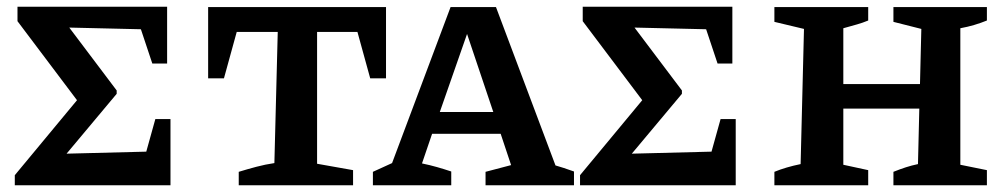

<svg xmlns="http://www.w3.org/2000/svg" viewBox="-20 -551 2996 571"><path d="M442 -197H487V0H24V-30L209 -253L32 -488V-531H477V-362H433L399 -464L186 -469L327 -282V-272L178 -94L415 -100Z M1128 -530V-318H1081L1043 -456H923V-64L1030 -45V0H690V-40Q716 -48 742.5 -55Q769 -62 796 -66L806 -456H684L646 -318H599V-530Z M1632 -59Q1646 -55 1656.5 -51.5Q1667 -48 1687 -41V0H1424V-40L1500 -60L1469 -153H1265L1235 -65Q1259 -60 1280 -54Q1301 -48 1322 -41V0H1089V-40L1146 -66L1320 -530H1455ZM1288 -218H1447L1369 -450Z M2123 -197H2168V0H1705V-30L1890 -253L1713 -488V-531H2158V-362H2114L2080 -464L1867 -469L2008 -282V-272L1859 -94L2096 -100Z M2283 0V-40Q2317 -54 2361 -63L2371 -465L2283 -486V-530H2562V-490Q2545 -483 2529 -478.5Q2513 -474 2488 -467V-301H2716L2720 -465L2637 -486V-530H2915V-490Q2898 -483 2878 -477Q2858 -471 2836 -467V-61L2915 -45V0H2637V-40Q2657 -48 2674 -53.5Q2691 -59 2710 -63L2714 -228H2488V-61L2562 -45V0Z"/></svg>

Font: Piazzolla SC SemiBold
Style: Regular
Weight: 600
Designer: Juan Pablo del Peral
Foundry: Huerta Tipografica
Version: Version 1.330